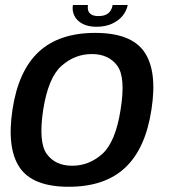

<svg xmlns="http://www.w3.org/2000/svg" viewBox="-20 -728 661 753"><path d="M249.5 4.5Q391 4.5 471 -70.5Q551 -145.5 574 -298.5Q597.5 -449 546.2 -524Q495 -599 353.5 -599Q212 -599 132 -524.8Q52 -450.5 29 -298.5Q6 -147 57 -71.2Q108 4.5 249.5 4.5ZM263 -78Q197 -78 163.5 -124Q130 -170 149.5 -298Q169.5 -424.5 221.8 -470.2Q274 -516 340 -516Q406 -516 439.8 -470.5Q473.5 -425 453 -298Q433 -170.5 381 -124.2Q329 -78 263 -78ZM358.5 -623Q392.5 -623 418.8 -634.8Q445 -646.5 460.8 -666Q476.5 -685.5 481 -708.5H422Q419.5 -695.5 413.2 -685.8Q407 -676 395.5 -670.5Q384 -665 365.5 -665Q349 -665 339.2 -670.5Q329.5 -676 326.2 -685.8Q323 -695.5 325 -708.5H266Q262 -685.5 271.8 -666Q281.5 -646.5 303.5 -634.8Q325.5 -623 358.5 -623Z"/></svg>

Font: Anybody UltraCondensed Thin Medium
Style: Italic
Weight: 500
Italic angle: -10°
Version: Version 1.111